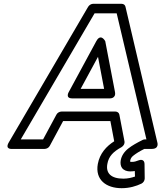

<svg xmlns="http://www.w3.org/2000/svg" viewBox="-20 -756 866 1007"><path d="M543 104C550 63 575 39 617 16C629 9 635 -4 633 -14L606 -155C604 -165 595 -171 585 -171H303C293 -171 281 -165 276 -155L206 -25H89L476 -686H592L748 -25H740C736 -25 732 -24 728 -22C698 -7 673 7 654 22C632 39 617 61 613 86C611 99 612 114 620 125C630 138 646 143 663 143C672 143 681 142 687 141L688 170C670 176 651 181 627 181C563 181 534 153 543 104ZM663 86C665 76 669 68 681 59C694 49 711 38 737 25H776C817 25 805 -10 805 -10L638 -721C636 -730 628 -736 618 -736H468C459 -736 448 -730 442 -720L26 -9C4 29 43 25 43 25H214C224 25 236 19 241 9L311 -121H559L579 -15C538 11 503 49 493 104C478 187 537 231 618 231C660 231 695 220 722 207C732 202 739 191 739 180L738 103C737 77 714 82 707 85C693 90 686 93 672 93C663 93 662 94 663 86ZM359 -240H554C554 -240 590 -237 583 -274L532 -540C532 -540 509 -584 485 -540L341 -274C341 -274 320 -240 359 -240ZM403 -290 494 -458 526 -290Z"/></svg>

Font: Asimov
Style: WidOuIt
Weight: 500
Designer: Google
Version: Version 2.000980; 2014